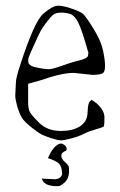

<svg xmlns="http://www.w3.org/2000/svg" viewBox="-20 -463 410 656"><path d="M127 147.5 168.9 149.4Q179.7 148.4 186 142.6Q192.4 136.7 192.4 129.9Q192.4 123 189 109.4Q185.5 95.7 169.9 87.9Q154.3 80.1 143.6 77.1Q143.6 77.1 150.4 63.5Q168.9 28.3 189.5 27.3Q195.3 28.3 201.7 33.7Q208 39.1 208 45.9L206.1 51.8Q189.5 57.6 189.5 68.8Q189.5 80.1 202.6 91.3Q215.8 102.5 215.8 111.3V127Q213.9 149.4 199.7 161.6Q185.5 173.8 179.7 172.9H168Q127.9 170.9 123 146.5Q125 146.5 127 147.5ZM76.2 -112.3Q76.2 -95.7 80.1 -84.5Q84 -73.2 112.8 -44.4Q141.6 -15.6 186.5 -15.6H191.4Q227.5 -15.6 252.9 -31.2Q278.3 -46.9 279.3 -79.1Q280.3 -111.3 287.1 -116.2L293 -122.1L309.6 -110.4Q336.9 -85.9 336.9 -62Q336.9 -38.1 335 -31.2Q330.1 -27.3 307.1 -21Q284.2 -14.6 265.6 -5.4Q247.1 3.9 222.2 10.3Q197.3 16.6 188 16.6Q178.7 16.6 157.2 9.8Q135.7 2.9 123.5 -2.9Q111.3 -8.8 87.4 -27.8Q63.5 -46.9 55.2 -60.1Q46.9 -73.2 39.1 -98.6Q32.2 -124 32.2 -135.7L34.2 -179.7Q34.2 -196.3 48.8 -240.2Q97.7 -391.6 128.9 -417Q160.2 -443.4 177.7 -443.4Q178.7 -443.4 179.7 -443.4Q197.3 -443.4 224.6 -433.6Q253.9 -423.8 263.7 -415.5Q273.4 -407.2 299.3 -365.2Q325.2 -323.2 332 -290.5Q338.9 -257.8 338.9 -238.3Q338.9 -218.8 332 -213.4Q325.2 -208 297.9 -207L232.4 -213.9H231.4Q190.4 -213.9 118.2 -188.5L76.2 -176.8ZM281.2 -285.2Q259.8 -361.3 247.6 -385.3Q235.4 -409.2 221.7 -414.6Q208 -419.9 187 -419.9Q166 -419.9 154.3 -405.3L153.3 -404.3Q124 -371.1 110.4 -340.3Q96.7 -309.6 91.8 -299.3Q86.9 -289.1 85 -284.2Q83 -279.3 80.6 -273.4Q78.1 -267.6 77.1 -263.7Q76.2 -259.8 76.2 -255.9Q76.2 -252 77.1 -248.5Q78.1 -245.1 81.1 -242.7Q84 -240.2 85.9 -238.8Q87.9 -237.3 92.3 -235.8Q96.7 -234.4 98.6 -233.9Q100.6 -233.4 105 -232.4Q109.4 -231.4 123 -229Q136.7 -226.6 147.5 -226.6Q158.2 -226.6 191.4 -238.3Q224.6 -250 238.3 -253.4Q252 -256.8 257.3 -258.3Q262.7 -259.8 266.1 -261.2Q269.5 -262.7 273.9 -265.1Q278.3 -267.6 280.3 -271.5L282.2 -283.2Z"/></svg>

Font: Drukaatie burti
Style: Thin
Weight: 100
Version: Version 0.14